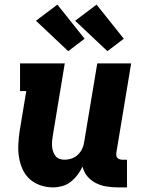

<svg xmlns="http://www.w3.org/2000/svg" viewBox="-20 -805 640 833"><path d="M210 8Q182 8 155.5 -1Q129 -10 109 -28Q89 -46 78 -70.5Q67 -95 62.5 -122Q58 -149 59.5 -178Q61 -207 65 -235L94 -410H67V-530H261L209 -216Q207 -204 206 -192.5Q205 -181 206 -169.5Q207 -158 210.5 -147.5Q214 -137 220.5 -128.5Q227 -120 237.5 -116Q248 -112 260 -112Q275 -112 290 -117Q305 -122 317 -133Q329 -144 336 -158.5Q343 -173 345 -188L402 -530H549L485 -144Q484 -137 484.5 -131Q485 -125 489 -120.5Q493 -116 499 -114Q505 -112 511 -112H531V8H491Q466 8 441.5 4Q417 0 395.5 -11Q374 -22 359 -40Q344 -58 338 -82Q329 -63 316 -46Q303 -29 286.5 -16Q270 -3 249.5 2.5Q229 8 210 8ZM446 -583 306 -715 399 -785 517 -637ZM276 -583 136 -715 229 -785 347 -637Z"/></svg>

Font: Iosevka Curly Slab HvEx
Style: Italic
Weight: 900
Width: 7
Italic angle: -9°
Monospace: yes
Designer: Belleve Invis
Foundry: Belleve Invis
Version: Version 11.1.0; ttfautohint (v1.8.3)